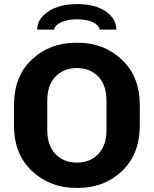

<svg xmlns="http://www.w3.org/2000/svg" viewBox="-20 -904 748 934"><path d="M356 -884Q443 -884 494.5 -848.5Q546 -813 546 -760H465Q460 -783 430.5 -796.5Q401 -810 354 -810Q309 -810 278 -796Q247 -782 243 -760H161Q161 -812 214.5 -848Q268 -884 356 -884ZM349 10Q223 10 135.5 -72Q48 -154 48 -294V-392Q48 -533 135 -614.5Q222 -696 349 -696H360Q485 -696 572.5 -614Q660 -532 660 -392V-294Q660 -154 573.5 -72Q487 10 360 10ZM498 -272V-414Q498 -490 458 -531.5Q418 -573 354 -573Q290 -573 250 -531.5Q210 -490 210 -414V-272Q210 -196 250 -154.5Q290 -113 354 -113Q418 -113 458 -154.5Q498 -196 498 -272Z"/></svg>

Font: Chivo
Style: Bold
Weight: 700
Designer: Hector Gatti
Foundry: Omnibus-Type
Version: Version 1.007;PS 001.007;hotconv 1.0.88;makeotf.lib2.5.64775